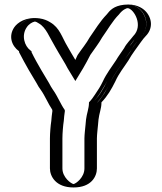

<svg xmlns="http://www.w3.org/2000/svg" viewBox="-20 -751 714 846"><path d="M304 75C349 75 387 36 387 -9V-141C387 -150 388 -160 389 -171L392 -201C393 -209 393 -216 394 -223C397 -248 407 -272 407 -297C410 -300 410 -302 414 -306C422 -315 428 -323 433 -331C445 -350 457 -368 467 -389C482 -424 505 -451 525 -481C536 -500 550 -517 561 -535C571 -554 588 -571 600 -587C655 -642 610 -739 533 -730C506 -727 486 -713 471 -692C441 -662 420 -625 396 -590C381 -563 361 -538 344 -513C334 -494 323 -472 312 -454C310 -457 308 -461 306 -465L272 -523C267 -532 262 -541 257 -549C233 -590 220 -634 180 -657C139 -685 87 -668 64 -635C37 -594 52 -545 84 -521V-519C87 -514 90 -507 95 -497C106 -475 116 -459 128 -438L162 -381C168 -370 174 -360 180 -352C199 -326 211 -291 230 -265C230 -264 230 -263 231 -262L228 -241L226 -219C223 -201 220 -163 220 -141V-9C220 36 259 75 304 75ZM304 60C268 60 235 27 235 -9V-141C235 -162 238 -200 241 -217L243 -240C244 -247 246 -256 247 -264L245 -268V-270C227 -295 214 -330 192 -361C186 -369 181 -377 175 -388L141 -446C126 -472 113 -497 99 -523V-529C70 -549 51 -590 76 -627C95 -654 139 -667 172 -644C207 -624 218 -585 244 -541C249 -533 254 -524 259 -515L293 -458C296 -453 297 -450 299 -446L312 -425L325 -446C336 -464 348 -487 357 -505C373 -529 394 -556 409 -582C434 -618 454 -654 482 -682C496 -701 512 -712 535 -715C592 -723 638 -647 589 -598C583 -592 575 -581 568 -570C550 -545 528 -518 512 -489C492 -460 469 -431 453 -395C436 -361 418 -329 392 -303V-297C392 -276 382 -253 379 -225C378 -218 378 -210 377 -202L374 -173C373 -162 372 -150 372 -141V-9C372 28 340 60 304 60ZM99 -529V-523C113 -497 126 -472 141 -446L175 -388C181 -377 186 -369 192 -361C214 -330 227 -295 245 -270V-268L247 -264C246 -256 244 -247 243 -240L241 -217C238 -200 235 -162 235 -141V-9C235 27 268 60 304 60C340 60 372 28 372 -9V-141C372 -150 373 -162 374 -173L377 -202C378 -210 378 -218 379 -225C382 -253 392 -276 392 -297V-303C401 -312 414 -329 420 -339C431 -358 442 -374 453 -395C469 -431 492 -460 512 -489C523 -508 537 -525 548 -542C559 -563 578 -582 589 -597C638 -646 593 -723 535 -715C512 -712 496 -701 482 -682C454 -654 434 -618 409 -582C394 -556 373 -529 357 -505C348 -487 336 -464 325 -446L312 -425L299 -446C297 -450 296 -453 293 -458L259 -515C254 -524 249 -533 244 -541C218 -585 207 -624 172 -644C139 -667 95 -654 76 -627C51 -590 70 -549 99 -529ZM304 75C259 75 220 36 220 -9V-141C220 -163 223 -200 226 -219L228 -241C229 -248 230 -254 231 -262L230 -264V-265C213 -290 199 -325 180 -352C174 -360 169 -368 162 -381L128 -438C113 -464 98 -492 84 -519V-521C52 -545 37 -595 64 -635C87 -669 138 -684 180 -657C220 -634 232 -590 257 -549C262 -541 267 -532 272 -523L306 -465C309 -460 309 -459 312 -454C323 -472 335 -495 344 -513C361 -538 382 -565 396 -590C421 -625 440 -661 471 -692C485 -711 505 -727 533 -730C559 -733 583 -724 599 -708C630 -678 636 -623 600 -587C595 -582 587 -572 580 -562C574 -554 566 -544 561 -535C551 -516 535 -499 525 -481C505 -451 483 -424 467 -389C450 -356 432 -323 407 -297C407 -272 397 -248 394 -223C393 -216 393 -209 392 -201L389 -171C388 -160 387 -150 387 -141V-9C387 36 349 75 304 75ZM265 -266V-267C247 -292 234 -327 213 -356C207 -364 202 -374 196 -385L162 -442C147 -468 132 -494 119 -521V-525L114 -529C88 -548 73 -595 98 -631C107 -645 122 -653 130 -655C133 -656 136 -658 151 -648C183 -630 197 -588 223 -545C228 -537 233 -528 238 -519C251 -496 266 -474 278 -450L312 -394L346 -450C357 -468 368 -490 378 -509C395 -534 415 -559 430 -586C455 -621 476 -659 504 -687C519 -707 537 -716 544 -715C571 -710 613 -638 567 -592C556 -577 537 -559 527 -539C516 -522 502 -504 491 -485C472 -456 449 -427 433 -392C423 -371 412 -354 399 -335C393 -325 381 -309 372 -300V-297C372 -274 362 -250 359 -224C358 -217 358 -210 357 -202L354 -172C353 -161 352 -150 352 -141V-9C352 31 315 58 304 60C293 58 255 31 255 -9V-141C255 -162 258 -200 261 -218L263 -240C264 -247 265 -255 266 -263C266 -264 265 -265 265 -266ZM304 75C383 75 407 26 407 -9V-141C407 -150 408 -161 409 -172L412 -202C413 -210 413 -217 414 -224C417 -251 427 -274 427 -297V-300C454 -328 471 -358 488 -392C504 -428 526 -454 546 -485C562 -514 583 -540 601 -566C608 -576 617 -587 622 -592C656 -626 650 -673 620 -703C606 -717 576 -736 526 -730C481 -725 464 -705 450 -687C421 -657 400 -622 375 -586C361 -560 339 -534 323 -510C319 -504 316 -494 312 -487L293 -519C288 -528 283 -537 278 -545C252 -588 244 -628 201 -653C188 -661 174 -667 154 -670C93 -678 57 -651 43 -631C17 -593 30 -550 64 -525V-521C78 -494 92 -468 107 -442L141 -385C147 -373 153 -364 159 -356C179 -328 192 -294 210 -268V-266L211 -263C210 -255 209 -247 208 -240L206 -218C203 -200 200 -162 200 -141V-9C200 25 225 75 304 75Z"/></svg>

Font: Blanket
Style: Black
Weight: 900
Foundry: Cannot Into Space Fonts
Version: Version 0.9